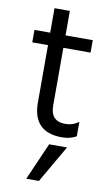

<svg xmlns="http://www.w3.org/2000/svg" viewBox="-96 -682 562 973"><g transform="rotate(10 184.5 -195.0)"><path d="M177 243H112L196 51H288ZM253 5Q103 5 103 -148V-443H22V-507H103V-633H182V-507H322V-443H182V-146Q182 -65 258 -65Q297 -65 327 -88V-13Q294 5 253 5Z"/></g></svg>

Font: Hind Colombo
Style: Regular
Weight: 400
Designer: Jyotish Sonowal, Aditi Pimprikar
Foundry: Indian Type Foundry
Version: Version 1.000;PS 1.0;hotconv 1.0.86;makeotf.lib2.5.63406; tt